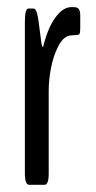

<svg xmlns="http://www.w3.org/2000/svg" viewBox="-20 -515 268 535"><path d="M61.5 0Q49.3 0 49.3 -31.2V-453.6Q49.3 -491.2 59.1 -491.2H72.8Q78.1 -491.2 81.1 -484.4Q84 -477.5 86.9 -460L95.7 -392.6Q97.7 -384.3 99.1 -384.3Q101.1 -384.3 102.1 -392.6Q115.2 -440.9 135.5 -467.8Q155.8 -494.6 177.7 -495.1H185.5Q195.8 -495.1 199.7 -489.7Q203.6 -484.4 203.6 -471.7V-436.5Q203.6 -424.8 201.7 -421.1Q199.7 -417.5 193.8 -417.5Q175.8 -416.5 172.9 -415.5Q155.3 -411.6 141.8 -385Q128.4 -358.4 122.1 -325.4Q115.7 -292.5 115.7 -261.7V-31.2Q115.7 0 104 0Z"/></svg>

Font: BenchNine
Style: Regular
Weight: 400
Designer: Vernon Adams
Foundry: Vernon Adams
Version: Version 1 ; ttfautohint (v0.92.18-e454-dirty) -l 8 -r 50 -G 